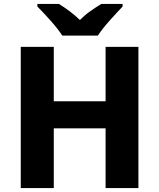

<svg xmlns="http://www.w3.org/2000/svg" viewBox="-20 -951 805 971"><path d="M680 0H514V-302H252V0H85V-714H252V-439H514V-714H680ZM600 -931H492Q466 -915 437.5 -895Q409 -875 384 -850Q358 -875 331 -895Q304 -915 278 -931H169V-918Q197 -890 235 -847.5Q273 -805 295 -771H475Q497 -805 535.5 -848Q574 -891 600 -918Z"/></svg>

Font: Noto Sans UI Extra
Style: Regular
Weight: 800
Designer: Monotype Design Team
Foundry: Monotype Imaging Inc.
Version: Version 1.901